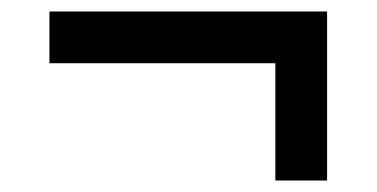

<svg xmlns="http://www.w3.org/2000/svg" viewBox="-20 -391 655 334"><path d="M459 -281H66V-371H549V-77H459Z"/></svg>

Font: Murecho SemiBold
Style: Regular
Weight: 600
Designer: Neil Summerour
Foundry: Positype
Version: Version 1.010; ttfautohint (v1.8.3)